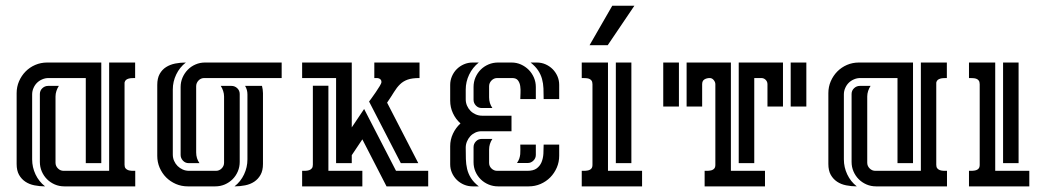

<svg xmlns="http://www.w3.org/2000/svg" viewBox="-20 -662 3715 682"><path d="M208.5 0Q190.4 0 174.6 -6.8Q158.7 -13.7 147 -25.4Q135.3 -37.1 128.4 -53Q121.6 -68.8 121.6 -86.9V-328.1Q121.6 -340.3 130.4 -348.6Q139.2 -356.9 150.9 -356.9H189Q183.6 -348.6 180.4 -338.9Q177.2 -329.1 177.2 -319.3V-84Q177.2 -72.3 185.8 -63.7Q194.3 -55.2 206.1 -55.2H367.7V-439.9H460V-384.8Q454.6 -384.8 448.5 -384.5Q442.4 -384.3 437 -382.8Q431.6 -381.3 427.7 -378.2Q423.8 -375 422.4 -368.7V-76.7Q422.4 -68.4 426 -64Q429.7 -59.6 435.3 -57.6Q440.9 -55.7 447.8 -55.4Q454.6 -55.2 460.4 -55.2V0ZM152.3 -384.8Q140.6 -384.8 129.9 -380.1Q119.1 -375.5 111.3 -367.7Q103.5 -359.9 98.9 -349.1Q94.2 -338.4 94.2 -326.7V-95.7Q94.2 -67.9 106.2 -42.5Q118.2 -17.1 140.1 0Q120.6 0 102.3 -3.7Q84 -7.3 70.1 -16.6Q56.2 -25.9 47.6 -41Q39.1 -56.2 39.1 -79.6V-331.1Q39.1 -353.5 47.6 -373.3Q56.2 -393.1 70.8 -408Q85.4 -422.9 105.2 -431.4Q125 -439.9 147.5 -439.9H339.8V-82.5H284.7V-384.8Z M775.9 -319.3Q775.9 -329.1 772.7 -338.9Q769.5 -348.6 764.2 -356.9H802.2Q814 -356.9 822.8 -348.6Q831.5 -340.3 831.5 -328.1V-86.9Q831.5 -68.8 824.7 -53Q817.9 -37.1 806.2 -25.4Q794.4 -13.7 778.6 -6.8Q762.7 0 744.6 0H647Q624.5 0 604.7 -8.5Q585 -17.1 570.3 -31.7Q555.7 -46.4 547.1 -66.2Q538.6 -85.9 538.6 -108.4V-360.4Q538.6 -383.8 547.1 -399.2Q555.7 -414.6 569.8 -423.6Q584 -432.6 602.3 -436.3Q620.6 -439.9 640.1 -439.9Q618.2 -422.9 606 -397.5Q593.8 -372.1 593.8 -344.2V-113.3Q593.8 -101.1 598.4 -90.6Q603 -80.1 610.8 -72.3Q618.7 -64.5 629.2 -59.8Q639.6 -55.2 651.9 -55.2H747.1Q758.8 -55.2 767.3 -63.7Q775.9 -72.3 775.9 -84ZM676.8 -120.6Q676.8 -99.1 688.5 -82.5H650.4Q638.2 -82.5 629.9 -91.3Q621.6 -100.1 621.6 -111.8V-353Q621.6 -370.6 628.4 -386.5Q635.3 -402.3 647 -414.3Q658.7 -426.3 674.6 -433.1Q690.4 -439.9 708 -439.9H980.5V-384.8H705.6Q693.4 -384.8 685.1 -376Q676.8 -367.2 676.8 -355.5ZM858.9 -326.7Q858.9 -343.3 850.6 -356.9H910.6Q912.1 -350.6 913.1 -344.2Q914.1 -337.9 914.1 -331.1V-79.6Q914.1 -56.2 905.5 -41Q897 -25.9 883.1 -16.6Q869.1 -7.3 850.8 -3.7Q832.5 0 813 0Q835 -17.1 846.9 -42.5Q858.9 -67.9 858.9 -95.7Z M1229.5 -439.9V-209.5L1273.4 -274.9L1386.7 -55.2H1501V0H1353L1267.1 -167L1229.5 -110.8V-82.5H1173.8V-384.8H1053.2V-439.9ZM1146.5 -357.4V-55.2H1267.1V0H1053.2V-55.2Q1059.1 -55.2 1065.9 -55.4Q1072.8 -55.7 1078.4 -57.6Q1084 -59.6 1087.6 -64Q1091.3 -68.4 1091.3 -76.7V-357.4ZM1470.2 -384.8Q1443.8 -384.8 1428 -379.2Q1412.1 -373.5 1400.9 -362.5Q1389.6 -351.6 1379.6 -335.2Q1369.6 -318.8 1355 -297.4L1465.8 -82.5H1403.8L1291 -301.3Q1293 -303.7 1300 -313.5Q1307.1 -323.2 1314.9 -334.7Q1322.8 -346.2 1328.9 -356.4Q1335 -366.7 1335 -370.1Q1335 -376 1332.5 -378.9Q1330.1 -381.8 1326.4 -383.3Q1322.8 -384.8 1318.4 -384.8Q1314 -384.8 1309.6 -384.8V-439.9H1470.2Z M1796.9 -195.8H1689.9Q1678.2 -195.8 1668 -190.9Q1657.7 -186 1650.4 -178Q1643.1 -169.9 1638.7 -159.4Q1634.3 -148.9 1634.3 -137.7Q1634.3 -116.2 1634.8 -97.4Q1635.3 -78.6 1639.2 -62Q1643.1 -45.4 1652.6 -30Q1662.1 -14.6 1680.7 0H1658.7Q1642.6 0 1628.2 -6.1Q1613.8 -12.2 1602.8 -22.9Q1591.8 -33.7 1585.4 -48.1Q1579.1 -62.5 1579.1 -78.6V-142.6Q1579.1 -166 1588.9 -187Q1598.6 -208 1615.7 -223.6Q1598.6 -238.8 1588.9 -259.8Q1579.1 -280.8 1579.1 -304.2V-360.4Q1579.1 -376.5 1585.4 -391.1Q1591.8 -405.8 1602.5 -416.5Q1613.3 -427.2 1627.9 -433.6Q1642.6 -439.9 1658.7 -439.9H1680.7Q1658.7 -422.4 1646.5 -397Q1634.3 -371.6 1634.3 -343.8V-309.1Q1634.3 -297.4 1638.9 -286.6Q1643.6 -275.9 1651.4 -268.1Q1659.2 -260.3 1669.9 -255.6Q1680.7 -251 1692.4 -251H1796.9ZM1749 0Q1731.4 0 1715.6 -6.6Q1699.7 -13.2 1687.7 -24.9Q1675.8 -36.6 1668.9 -52.2Q1662.1 -67.9 1662.1 -85.9V-139.2Q1662.1 -150.9 1670.4 -159.7Q1678.7 -168.5 1690.9 -168.5H1729Q1717.3 -151.4 1717.3 -130.4V-83.5Q1717.3 -71.8 1725.8 -63.5Q1734.4 -55.2 1746.1 -55.2H1853Q1874.5 -55.2 1886.2 -63.7Q1897.9 -72.3 1903.6 -85.9Q1909.2 -99.6 1910.2 -116.2Q1911.1 -132.8 1911.1 -148.4H1966.3V-108.9Q1966.3 -86.4 1957.8 -66.7Q1949.2 -46.9 1934.6 -32Q1919.9 -17.1 1900.1 -8.5Q1880.4 0 1857.9 0ZM1797.4 -439.9Q1814.9 -439.9 1830.6 -432.9Q1846.2 -425.8 1857.9 -414.1Q1869.6 -402.3 1876.5 -386.5Q1883.3 -370.6 1883.3 -353V-310.1H1828.1Q1828.1 -318.8 1828.9 -331.5Q1829.6 -344.2 1827.9 -356.2Q1826.2 -368.2 1819.8 -376.5Q1813.5 -384.8 1799.3 -384.8H1746.1Q1734.4 -384.8 1725.8 -376Q1717.3 -367.2 1717.3 -355.5V-316.4Q1717.3 -294.9 1729 -278.3H1690.9Q1678.7 -278.3 1670.4 -287.1Q1662.1 -295.9 1662.1 -307.6V-353Q1662.1 -371.1 1668.9 -387Q1675.8 -402.8 1687.5 -414.6Q1699.2 -426.3 1715.1 -433.1Q1731 -439.9 1749 -439.9ZM1886.7 -439.9Q1903.3 -439.9 1917.7 -433.6Q1932.1 -427.2 1942.9 -416.5Q1953.6 -405.8 1960 -391.4Q1966.3 -377 1966.3 -360.4V-310.1H1911.1Q1911.1 -330.1 1910.4 -347.9Q1909.7 -365.7 1905.3 -381.6Q1900.9 -397.5 1891.4 -411.9Q1881.8 -426.3 1864.7 -439.9ZM1816.4 -83Q1821.8 -90.8 1824.5 -98.6Q1827.1 -106.4 1827.9 -114.3Q1828.6 -122.1 1828.4 -130.6Q1828.1 -139.2 1828.1 -148.4H1883.3V-111.8Q1883.3 -100.1 1874.8 -91.6Q1866.2 -83 1854.5 -83Z M2046.4 -439.9H2139.6V-55.2H2260.7V0H2046.4V-55.2Q2052.2 -55.2 2059.1 -55.4Q2065.9 -55.7 2071.5 -57.4Q2077.1 -59.1 2080.8 -63.5Q2084.5 -67.9 2084.5 -76.7V-362.8Q2084.5 -371.6 2080.8 -376.2Q2077.1 -380.9 2071.5 -382.6Q2065.9 -384.3 2059.3 -384.5Q2052.7 -384.8 2046.4 -384.8ZM2222.7 -439.9V-82.5H2167.5V-439.9ZM2233.4 -641.6 2138.7 -501.5H2074.2L2154.8 -641.6Z M2576.2 -55.2H2697.3V0H2482.9V-55.2Q2488.8 -55.2 2495.6 -55.4Q2502.4 -55.7 2508.1 -57.4Q2513.7 -59.1 2517.3 -63.5Q2521 -67.9 2521 -76.7V-362.8Q2521 -370.6 2515.1 -377.7Q2509.3 -384.8 2501 -384.8Q2490.2 -384.8 2482.2 -379.9Q2474.1 -375 2474.1 -362.8V-283.7H2418.9V-439.9H2576.2ZM2761.2 -439.9V-283.7H2706.1V-362.8Q2706.1 -372.1 2699.7 -378.4Q2693.4 -384.8 2684.1 -384.8H2659.2V-82.5H2604V-439.9ZM2391.6 -439.9V-283.7H2335.9V-439.9ZM2844.2 -439.9V-283.7H2788.6V-439.9Z M3091.8 0Q3073.7 0 3057.9 -6.8Q3042 -13.7 3030.3 -25.4Q3018.6 -37.1 3011.7 -53Q3004.9 -68.8 3004.9 -86.9V-328.1Q3004.9 -340.3 3013.7 -348.6Q3022.5 -356.9 3034.2 -356.9H3072.3Q3066.9 -348.6 3063.7 -338.9Q3060.5 -329.1 3060.5 -319.3V-84Q3060.5 -72.3 3069.1 -63.7Q3077.6 -55.2 3089.4 -55.2H3251V-439.9H3343.3V-384.8Q3337.9 -384.8 3331.8 -384.5Q3325.7 -384.3 3320.3 -382.8Q3314.9 -381.3 3311 -378.2Q3307.1 -375 3305.7 -368.7V-76.7Q3305.7 -68.4 3309.3 -64Q3313 -59.6 3318.6 -57.6Q3324.2 -55.7 3331.1 -55.4Q3337.9 -55.2 3343.8 -55.2V0ZM3035.6 -384.8Q3023.9 -384.8 3013.2 -380.1Q3002.4 -375.5 2994.6 -367.7Q2986.8 -359.9 2982.2 -349.1Q2977.5 -338.4 2977.5 -326.7V-95.7Q2977.5 -67.9 2989.5 -42.5Q3001.5 -17.1 3023.4 0Q3003.9 0 2985.6 -3.7Q2967.3 -7.3 2953.4 -16.6Q2939.5 -25.9 2930.9 -41Q2922.4 -56.2 2922.4 -79.6V-331.1Q2922.4 -353.5 2930.9 -373.3Q2939.5 -393.1 2954.1 -408Q2968.8 -422.9 2988.5 -431.4Q3008.3 -439.9 3030.8 -439.9H3223.1V-82.5H3168V-384.8Z M3421.9 -439.9H3515.1V-55.2H3636.2V0H3421.9V-55.2Q3427.7 -55.2 3434.6 -55.4Q3441.4 -55.7 3447 -57.4Q3452.6 -59.1 3456.3 -63.5Q3460 -67.9 3460 -76.7V-362.8Q3460 -371.6 3456.3 -376.2Q3452.6 -380.9 3447 -382.6Q3441.4 -384.3 3434.8 -384.5Q3428.2 -384.8 3421.9 -384.8ZM3598.1 -439.9V-82.5H3543V-439.9Z"/></svg>

Font: Isar CAT
Style: Regular
Weight: 400
Designer: Digitized by Peter Wiegel
Foundry: CAT-Fonts, Peter Wiegel
Version: Version 1.000; ttfautohint (v1.3)